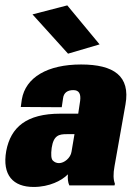

<svg xmlns="http://www.w3.org/2000/svg" viewBox="-50 -703 527 728"><path d="M77.6 5.9C137.7 5.9 184.6 -18.6 207.5 -42C206.1 -26.9 207.5 -11.2 212.9 0H384.3L385.7 -6.3C379.4 -22.5 378.9 -43.9 384.3 -73.2L425.8 -307.1C444.8 -414.6 381.8 -458.5 257.3 -458.5C130.9 -458.5 46.9 -410.2 32.7 -325.7L28.8 -297.4L184.1 -296.4L189 -329.6C191.4 -351.6 206.1 -361.3 228 -361.3C249 -361.3 257.3 -348.1 253.9 -320.8L246.6 -272H178.7C50.3 -272 -9.3 -220.7 -26.4 -130.4C-42.5 -38.6 0 5.9 77.6 5.9ZM173.8 -84.5C164.6 -84.5 156.7 -87.9 150.4 -94.2C144 -100.6 142.6 -116.7 146 -142.6C153.3 -189.9 173.8 -194.3 202.6 -194.3H232.4L221.2 -127.9C217.8 -104 193.4 -84.5 173.8 -84.5ZM208 -499.5 327.6 -534.7 205.1 -682.6 73.2 -648.4Z"/></svg>

Font: Roboto Flex Super Cond Black
Style: Italic
Weight: 900
Width: 3
Italic angle: -10°
Designer: Berlow after Robertson
Foundry: Google
Version: Version 3.200;Glyphs 3.3 (3311)